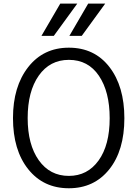

<svg xmlns="http://www.w3.org/2000/svg" viewBox="-20 -1009 749 1047"><path d="M50.8 -365.2Q50.8 -537.1 133.8 -643.1Q216.8 -749 355.5 -749Q495.1 -749 576.7 -643.6Q658.2 -538.1 658.2 -364.3Q658.2 -188.5 575.7 -85.4Q493.2 17.6 355.5 17.6Q216.8 17.6 133.8 -86.4Q50.8 -190.4 50.8 -365.2ZM130.9 -365.2Q130.9 -220.7 191.4 -135.3Q252 -49.8 355.5 -49.8Q457 -49.8 517.6 -133.8Q578.1 -217.8 578.1 -364.3Q578.1 -508.8 519.5 -595.7Q460.9 -682.6 355.5 -682.6Q252 -682.6 191.4 -596.7Q130.9 -510.7 130.9 -365.2ZM358.4 -813.5 460.9 -989.3H553.7L425.8 -813.5ZM206.1 -813.5 308.6 -989.3H401.4L273.4 -813.5Z"/></svg>

Font: Gothic A1
Style: Regular
Weight: 400
Designer: HanYang I&C Co.,Ltd.
Foundry: HanYang I&C Co.,Ltd.
Version: Version 2.50